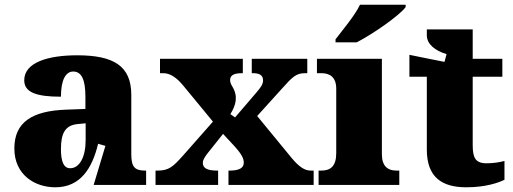

<svg xmlns="http://www.w3.org/2000/svg" viewBox="-20 -786 2182 816"><path d="M215 10C322 10 372 -71 397 -175L428 -166L378 0H601V-61H597C552 -61 538 -77 538 -131V-383C538 -507 461 -551 308 -551C185 -551 83 -521 83 -445C83 -394 133 -375 239 -375C239 -446 259 -482 291 -482C326 -482 343 -449 343 -375V-323L262 -320C114 -315 41 -265 41 -155C41 -43 128 10 215 10ZM278 -71C251 -71 239 -99 239 -152C239 -220 257 -255 313 -259L344 -262V-191C344 -118 318 -71 278 -71Z M907 0V-61H903C859 -61 842 -72 842 -94C842 -108 853 -123 865 -138L928 -217L978 -163C1012 -125 1016 -109 1016 -94C1016 -72 996 -61 956 -61H951V0H1313V-61H1300C1275 -61 1251 -77 1220 -114L1073 -293L1178 -409C1223 -459 1238 -475 1277 -475H1286V-536H1050V-475H1054C1081 -475 1098 -468 1098 -444C1098 -426 1085 -411 1069 -392L979 -287L959 -301C983 -339 993 -377 967 -419C960 -430 958 -439 958 -446C958 -462 968 -475 1008 -475H1012V-536H660V-475H673C703 -475 730 -457 759 -422L885 -269L758 -125C716 -78 698 -61 650 -61H641V0Z M1406 -606H1496C1566 -642 1679 -721 1704 -756V-766H1510C1489 -721 1435 -657 1406 -619ZM1677 0V-61H1666C1629 -61 1603 -78 1603 -131V-536H1327V-475H1346C1382 -475 1409 -458 1409 -409V-135C1409 -79 1384 -61 1346 -61H1334V0Z M1962 10C2045 10 2100 -10 2124 -22V-102C2103 -96 2075 -92 2048 -92C2000 -92 1989 -116 1989 -170V-460H2115V-536H1989V-661H1794V-636C1794 -598 1830 -570 1878 -556L1869 -523C1810 -535 1757 -545 1720 -553V-460H1794V-150C1794 -32 1859 10 1962 10Z"/></svg>

Font: UArctic Serif Black
Style: Regular
Weight: 900
Designer: Customization by Puisto advertising & original work Monotype Design Team
Foundry: Monotype Imaging Inc.
Version: Version 2.004